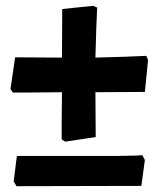

<svg xmlns="http://www.w3.org/2000/svg" viewBox="-20 -531 546 660"><path d="M192 -52Q192 -66 192 -110.5Q192 -155 193 -214Q132 -213 85.5 -213Q39 -213 24 -213L16 -225L32 -334L193 -333L194 -500L300 -511L314 -505Q313 -489 311 -434.5Q309 -380 308 -333Q356 -334 411 -336Q466 -338 483 -339L489 -325L478 -215L308 -214L309 -60L204 -44ZM27 93 38 5H266H386Q469 4 469 2L478 19L466 108L37 109Z"/></svg>

Font: Alegreya SC ExtraBold
Style: Regular
Weight: 800
Designer: Juan Pablo del Peral
Foundry: Huerta Tipografica
Version: Version 2.007; ttfautohint (v1.6)